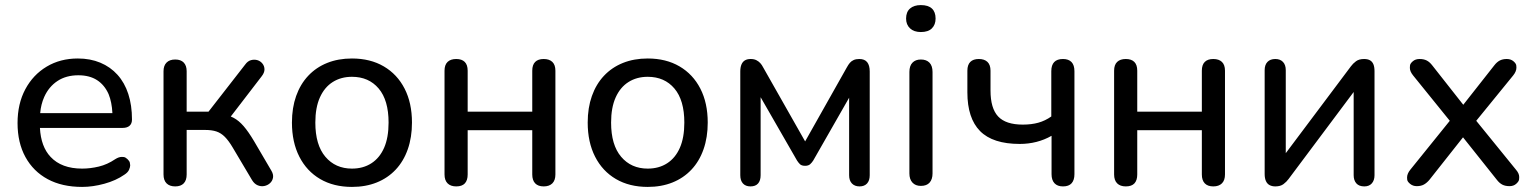

<svg xmlns="http://www.w3.org/2000/svg" viewBox="-20 -726 6043 755"><path d="M303 9Q224 9 167.5 -21.5Q111 -52 80 -108.5Q49 -165 49 -242Q49 -318 79.5 -375Q110 -432 163.5 -464Q217 -496 286 -496Q335 -496 374.5 -479.5Q414 -463 442 -432Q470 -401 484.5 -356.5Q499 -312 499 -256Q499 -240 489.5 -231.5Q480 -223 462 -223H137Q141 -149 179 -109Q222 -63 303 -63Q335 -63 368.5 -71Q402 -79 433 -100Q447 -109 459 -109Q460 -109 466.5 -108.5Q473 -108 481 -100.5Q489 -93 490.5 -86.5Q492 -80 492 -76Q492 -69 487.5 -58.5Q483 -48 469 -39Q436 -16 390.5 -3.5Q345 9 303 9ZM407 -356Q391 -392 361.5 -411Q332 -430 288 -430Q240 -430 206 -407.5Q172 -385 154 -345Q141 -316 138 -281H422Q420 -324 407 -356Z M669 7Q647 7 635 -5Q623 -17 623 -40V-446Q623 -468 635 -480Q647 -492 669 -492Q691 -492 702.5 -480Q714 -468 714 -446V-287H800L944 -472Q954 -486 967 -489.5Q980 -493 992 -489.5Q1004 -486 1012 -476Q1020 -466 1020 -453Q1020 -440 1009 -426L873 -249L850 -277Q877 -274 898 -263Q919 -252 938 -230Q957 -208 979 -171L1047 -55Q1056 -40 1053.5 -27Q1051 -14 1041.5 -5.5Q1032 3 1019 5.5Q1006 8 993 2.5Q980 -3 971 -18L895 -146Q879 -173 864 -188Q849 -203 831 -209Q813 -215 787 -215H714V-40Q714 -17 702.5 -5Q691 7 669 7Z M1364 9Q1292 9 1239 -22Q1186 -53 1157 -110Q1128 -167 1128 -244Q1128 -302 1144.5 -348.5Q1161 -395 1192 -428Q1223 -461 1266.5 -478.5Q1310 -496 1364 -496Q1436 -496 1489 -465Q1542 -434 1571 -377.5Q1600 -321 1600 -244Q1600 -186 1583.5 -139Q1567 -92 1536 -59Q1505 -26 1461.5 -8.5Q1418 9 1364 9ZM1364 -63Q1408 -63 1440.5 -84Q1473 -105 1490.5 -145Q1508 -185 1508 -244Q1508 -332 1469 -378Q1430 -424 1364 -424Q1321 -424 1288.5 -403.5Q1256 -383 1238 -343Q1220 -303 1220 -244Q1220 -156 1259.5 -109.5Q1299 -63 1364 -63Z M1774 7Q1752 7 1740 -5Q1728 -17 1728 -40V-448Q1728 -471 1740 -482.5Q1752 -494 1774 -494Q1796 -494 1807.5 -482.5Q1819 -471 1819 -448V-287H2073V-448Q2073 -471 2084.5 -482.5Q2096 -494 2118 -494Q2140 -494 2152 -482.5Q2164 -471 2164 -448V-40Q2164 -17 2152 -5Q2140 7 2118 7Q2096 7 2084.5 -5Q2073 -17 2073 -40V-214H1819V-40Q1819 -17 1808 -5Q1797 7 1774 7Z M2527 9Q2455 9 2402 -22Q2349 -53 2320 -110Q2291 -167 2291 -244Q2291 -302 2307.5 -348.5Q2324 -395 2355 -428Q2386 -461 2429.5 -478.5Q2473 -496 2527 -496Q2599 -496 2652 -465Q2705 -434 2734 -377.5Q2763 -321 2763 -244Q2763 -186 2746.5 -139Q2730 -92 2699 -59Q2668 -26 2624.5 -8.5Q2581 9 2527 9ZM2527 -63Q2571 -63 2603.5 -84Q2636 -105 2653.5 -145Q2671 -185 2671 -244Q2671 -332 2632 -378Q2593 -424 2527 -424Q2484 -424 2451.5 -403.5Q2419 -383 2401 -343Q2383 -303 2383 -244Q2383 -156 2422.5 -109.5Q2462 -63 2527 -63Z M2931 7Q2912 7 2901.5 -4.5Q2891 -16 2891 -37V-445Q2891 -461 2895.5 -472Q2900 -483 2909 -488.5Q2918 -494 2932 -494Q2945 -494 2954 -489.5Q2963 -485 2969.5 -478Q2976 -471 2981 -461L3146 -170L3310 -461Q3316 -472 3322 -479Q3328 -486 3337 -490Q3346 -494 3359 -494Q3380 -494 3390 -481.5Q3400 -469 3400 -445V-37Q3400 -16 3389.5 -4.5Q3379 7 3360 7Q3341 7 3330 -4.5Q3319 -16 3319 -37V-382H3342L3178 -95Q3173 -87 3166 -80.5Q3159 -74 3146 -74Q3132 -74 3125.5 -80.5Q3119 -87 3114 -95L2949 -382H2971V-37Q2971 -16 2961 -4.5Q2951 7 2931 7Z M3601 5Q3580 5 3568 -8Q3556 -21 3556 -44V-443Q3556 -467 3568 -479.5Q3580 -492 3601 -492Q3623 -492 3635 -479.5Q3647 -467 3647 -443V-44Q3647 -21 3635.5 -8Q3624 5 3601 5ZM3601 -600Q3574 -600 3558.5 -614.5Q3543 -629 3543 -653Q3543 -679 3558.5 -692.5Q3574 -706 3601 -706Q3630 -706 3644.5 -692.5Q3659 -679 3659 -653Q3659 -629 3644.5 -614.5Q3630 -600 3601 -600Z M4160 7Q4138 7 4126.5 -5.5Q4115 -18 4115 -41V-192Q4087 -176 4055.5 -168Q4024 -160 3990 -160Q3884 -160 3834 -210.5Q3784 -261 3784 -363V-448Q3784 -471 3795.5 -482.5Q3807 -494 3829 -494Q3851 -494 3863 -482.5Q3875 -471 3875 -448V-370Q3875 -300 3905 -268Q3935 -236 4002 -236Q4036 -236 4063 -243.5Q4090 -251 4114 -268V-446Q4114 -494 4160 -494Q4182 -494 4193.5 -482Q4205 -470 4205 -446V-41Q4205 -18 4194 -5.5Q4183 7 4160 7Z M4407 7Q4385 7 4373 -5Q4361 -17 4361 -40V-448Q4361 -471 4373 -482.5Q4385 -494 4407 -494Q4429 -494 4440.5 -482.5Q4452 -471 4452 -448V-287H4706V-448Q4706 -471 4717.5 -482.5Q4729 -494 4751 -494Q4773 -494 4785 -482.5Q4797 -471 4797 -448V-40Q4797 -17 4785 -5Q4773 7 4751 7Q4729 7 4717.5 -5Q4706 -17 4706 -40V-214H4452V-40Q4452 -17 4441 -5Q4430 7 4407 7Z M4995 7Q4982 7 4972.5 2Q4963 -3 4958 -14Q4953 -25 4953 -42V-450Q4953 -471 4964 -482.5Q4975 -494 4995 -494Q5014 -494 5025 -482.5Q5036 -471 5036 -450V-89H5010L5292 -465Q5300 -476 5312 -485Q5324 -494 5344 -494Q5358 -494 5367 -489Q5376 -484 5380.5 -473.5Q5385 -463 5385 -446V-37Q5385 -17 5374.5 -5Q5364 7 5345 7Q5324 7 5313.5 -5Q5303 -17 5303 -37V-399H5329L5047 -22Q5039 -11 5027 -2Q5015 7 4995 7Z M5551 6Q5536 6 5525 -3Q5514 -12 5513.5 -20Q5513 -28 5513 -28Q5513 -43 5526 -59L5681 -251L5537 -429Q5524 -445 5524 -459Q5524 -460 5524.5 -468Q5525 -476 5535.5 -485Q5546 -494 5562 -494Q5579 -494 5590.5 -488Q5602 -482 5612 -469L5734 -314L5856 -469Q5866 -482 5877.5 -488Q5889 -494 5905 -494Q5921 -494 5931.5 -485Q5942 -476 5942.5 -468Q5943 -460 5943 -460Q5943 -445 5930 -429L5785 -251L5941 -59Q5954 -44 5954 -30Q5954 -29 5953.5 -21Q5953 -13 5942.5 -3.5Q5932 6 5916 6Q5899 6 5887.5 0Q5876 -6 5866 -19L5733 -186L5601 -19Q5591 -7 5579.5 -0.5Q5568 6 5551 6Z"/></svg>

Font: Nunito Medium
Style: Regular
Weight: 500
Designer: Vernon Adams
Foundry: Vernon Adams
Version: Version 3.602